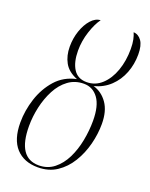

<svg xmlns="http://www.w3.org/2000/svg" viewBox="-139 -799 690 881"><g transform="rotate(20 206.5 -358.5)"><path d="M156 8Q88 8 49.5 -34Q11 -76 11 -158Q11 -217 30 -275.5Q49 -334 87.5 -377.5Q126 -421 187 -434Q142 -452 123.5 -485.5Q105 -519 105 -563Q105 -604 117.5 -640.5Q130 -677 151 -700.5Q172 -724 197 -725Q177 -698 162 -652Q147 -606 147 -559Q147 -503 168 -469.5Q189 -436 233 -436Q275 -436 306.5 -465Q338 -494 355 -542Q372 -590 372 -648Q372 -674 368 -693Q364 -712 358 -725Q382 -724 397.5 -702Q413 -680 413 -636Q413 -588 396.5 -545.5Q380 -503 348 -472.5Q316 -442 270 -430Q312 -418 338.5 -380Q365 -342 365 -279Q365 -230 352 -179.5Q339 -129 313 -86.5Q287 -44 248 -18Q209 8 156 8ZM157 -2Q200 -2 231.5 -27Q263 -52 283 -92.5Q303 -133 312.5 -182Q322 -231 322 -279Q322 -352 295.5 -388.5Q269 -425 225 -425Q182 -425 149.5 -401Q117 -377 96 -337Q75 -297 64.5 -250Q54 -203 54 -157Q54 -2 157 -2Z"/></g></svg>

Font: Noto Serif Display Condensed ExtraLight
Style: Italic
Weight: 200
Width: 3
Italic angle: -12°
Designer: Monotype Design Team
Foundry: Monotype Imaging Inc.
Version: Version 2.009